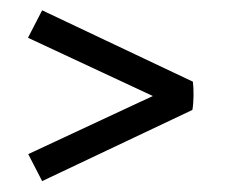

<svg xmlns="http://www.w3.org/2000/svg" viewBox="-20 -418 432 365"><path d="M346.7 -262.7Q348.1 -251.5 347.9 -235.6Q347.7 -219.7 345.7 -209L60.1 -73.7L33.7 -125L294.4 -246.6ZM60.1 -398.4 346.7 -262.7 293.9 -224.6 33.2 -346.2Z"/></svg>

Font: Markazi Text Medium
Style: Regular
Weight: 500
Designer: Borna Izadpanah (Arabic designer), Fiona Ross (Arabic design director) and Florian Runge (Latin designer)
Foundry: Borna Izadpanah and Florian Runge
Version: Version 1.001